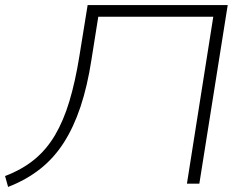

<svg xmlns="http://www.w3.org/2000/svg" viewBox="-33 -725 972 758"><path d="M-1 13 -13 -30Q55 -56 103 -95.5Q151 -135 184.5 -192Q218 -249 241 -325.5Q264 -402 280 -501L313 -705H866L754 0H705L809 -659H355L328 -489Q312 -385 285 -304Q258 -223 219 -162Q180 -101 125.5 -58Q71 -15 -1 13Z"/></svg>

Font: Nunito Sans 10pt Expanded ExtraLight
Style: Italic
Weight: 250
Width: 7
Italic angle: -9°
Designer: Vernon Adams
Foundry: Vernon Adams
Version: Version 3.101;gftools[0.9.27]